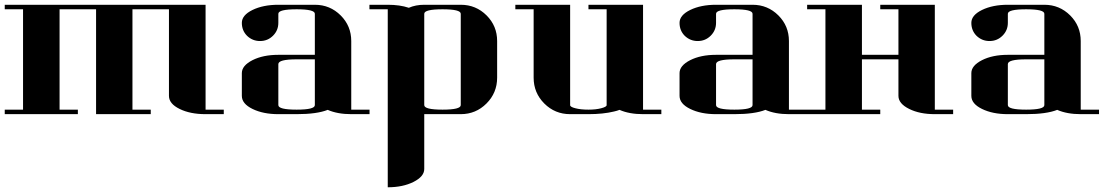

<svg xmlns="http://www.w3.org/2000/svg" viewBox="-20 -481 4651 809"><path d="M0 0V-19H77.1V-441.9H0V-460.9H846.2V-19H922.9V0H846.2Q781.2 0 736.8 -22Q691.9 -43.9 691.9 -77.1V-441.9H538.1V-19H615.2V0H384.8V-441.9H231V-19H308.1V0Z M999 -172.9Q999 -204.6 1043.9 -227.5Q1088.4 -250 1152.8 -250H1306.6V-422.9Q1306.6 -441.9 1230 -441.9Q1152.8 -441.9 1152.8 -422.9V-384.8Q1152.8 -353 1130.4 -330.6Q1107.9 -308.1 1075.7 -308.1Q1043.9 -308.1 1021 -330.1Q999 -352.1 999 -384.8Q999 -417 1043.9 -439Q1088.9 -460.9 1152.8 -460.9H1306.6Q1370.6 -460.9 1415.5 -416Q1460 -371.6 1460 -308.1V-19H1537.1V0H1460Q1401.9 0 1360.8 -18.1Q1315.4 0 1230 0H1152.8Q1088.9 0 1043.9 -22Q999 -43.9 999 -77.1ZM1152.8 -38.1Q1152.8 -19 1230 -19Q1306.6 -19 1306.6 -38.1V-231H1230Q1152.8 -231 1152.8 -210.9Z M1536.6 -460.9H1613.8Q1665 -460.9 1702.6 -448.2Q1731.4 -460.9 1767.6 -460.9H1921.4Q1985.4 -460.9 2030.3 -416Q2074.7 -371.6 2074.7 -308.1V-153.8Q2074.7 -89.8 2029.8 -44.9Q1984.9 0 1921.4 0H1767.6V231Q1767.6 262.7 1722.2 285.6Q1677.2 308.1 1613.8 308.1V-441.9H1536.6ZM1767.6 -38.1Q1767.6 -19 1844.7 -19Q1921.4 -19 1921.4 -38.1V-422.9Q1921.4 -441.9 1844.7 -441.9Q1767.6 -441.9 1767.6 -422.9Z M2151.4 -441.9V-460.9H2382.3V-38.1Q2382.3 -30.3 2404.3 -24.9Q2426.3 -19 2459.5 -19Q2491.2 -19 2513.2 -24.9Q2536.1 -30.8 2536.1 -38.1V-441.9H2459.5V-460.9H2689.5V-19H2766.6V0H2689.5Q2631.3 0 2590.3 -18.1Q2580.6 -14.2 2567.4 -11.2Q2521.5 0 2459.5 0H2382.3Q2318.4 0 2273.4 -44.9Q2228.5 -89.8 2228.5 -153.8V-441.9Z M2843.3 -172.9Q2843.3 -204.6 2888.2 -227.5Q2932.6 -250 2997.1 -250H3150.9V-422.9Q3150.9 -441.9 3074.2 -441.9Q2997.1 -441.9 2997.1 -422.9V-384.8Q2997.1 -353 2974.6 -330.6Q2952.1 -308.1 2919.9 -308.1Q2888.2 -308.1 2865.2 -330.1Q2843.3 -352.1 2843.3 -384.8Q2843.3 -417 2888.2 -439Q2933.1 -460.9 2997.1 -460.9H3150.9Q3214.8 -460.9 3259.8 -416Q3304.2 -371.6 3304.2 -308.1V-19H3381.3V0H3304.2Q3246.1 0 3205.1 -18.1Q3159.7 0 3074.2 0H2997.1Q2933.1 0 2888.2 -22Q2843.3 -43.9 2843.3 -77.1ZM2997.1 -38.1Q2997.1 -19 3074.2 -19Q3150.9 -19 3150.9 -38.1V-231H3074.2Q2997.1 -231 2997.1 -210.9Z M3380.9 0V-19H3458V-441.9H3380.9V-460.9H3611.8V-250H3765.6V-441.9H3689V-460.9H3918.9V-19H3996.1V0H3918.9Q3855 0 3811 -22Q3765.6 -44.4 3765.6 -77.1V-231H3611.8V-19H3689V0Z M4072.8 -172.9Q4072.8 -204.6 4117.7 -227.5Q4162.1 -250 4226.6 -250H4380.4V-422.9Q4380.4 -441.9 4303.7 -441.9Q4226.6 -441.9 4226.6 -422.9V-384.8Q4226.6 -353 4204.1 -330.6Q4181.6 -308.1 4149.4 -308.1Q4117.7 -308.1 4094.7 -330.1Q4072.8 -352.1 4072.8 -384.8Q4072.8 -417 4117.7 -439Q4162.6 -460.9 4226.6 -460.9H4380.4Q4444.3 -460.9 4489.3 -416Q4533.7 -371.6 4533.7 -308.1V-19H4610.8V0H4533.7Q4475.6 0 4434.6 -18.1Q4389.2 0 4303.7 0H4226.6Q4162.6 0 4117.7 -22Q4072.8 -43.9 4072.8 -77.1ZM4226.6 -38.1Q4226.6 -19 4303.7 -19Q4380.4 -19 4380.4 -38.1V-231H4303.7Q4226.6 -231 4226.6 -210.9Z"/></svg>

Font: Hjet
Style: Regular
Weight: 400
Designer: T. Christopher White
Version: Version 1.2